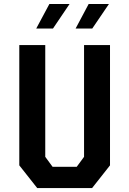

<svg xmlns="http://www.w3.org/2000/svg" viewBox="-20 -960 660 980"><path d="M170 0H450L541.5 -116V-730H409V-159.5L371.5 -108.5H248.5L211 -159.5V-730H78.5V-116ZM366 -814.5H451L536 -939.5H432.5ZM165 -814.5H250.5L335 -939.5H232Z"/></svg>

Font: Monaspace Krypton SemiBold
Style: Regular
Weight: 600
Designer: Riley Cran & the Lettermatic Team
Foundry: Lettermatic
Version: Version 1.200 (Monaspace Krypton)